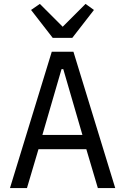

<svg xmlns="http://www.w3.org/2000/svg" viewBox="-20 -963 640 983"><path d="M481 0 422 -199H177L118 0H31L245 -698H356L570 0ZM304 -609H295L197 -272H402ZM250 -769 139 -912 184 -943 301 -826 418 -943 461 -912 350 -769Z"/></svg>

Font: Lilex
Style: Regular
Weight: 400
Monospace: yes
Designer: Mike Abbink, Paul van der Laan, Pieter van Rosmalen, Mikhael Khrustik
Foundry: Mikhael Khrustik
Version: Version 2.510